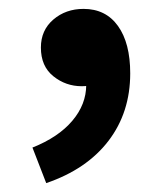

<svg xmlns="http://www.w3.org/2000/svg" viewBox="-20 -198 365 432"><path d="M84 214 53 134Q111 111 142.5 74Q174 37 174 -7L169 -112L221 -25Q209 -14 194.5 -9Q180 -4 164 -4Q128 -4 100 -26.5Q72 -49 72 -91Q72 -130 100 -154Q128 -178 168 -178Q218 -178 245.5 -139.5Q273 -101 273 -33Q273 55 224 119Q175 183 84 214Z"/></svg>

Font: Noto Sans SC Thin
Style: Bold
Weight: 700
Version: Version 2.004-H2;hotconv 1.0.118;makeotfexe 2.5.65603